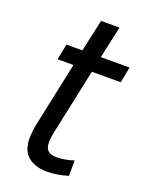

<svg xmlns="http://www.w3.org/2000/svg" viewBox="-129 -722 617 803"><g transform="rotate(20 179.0 -320.0)"><path d="M274.9 0Q252.4 6.8 228.5 11Q204.6 15.1 184.1 15.1Q152.3 15.1 130.1 7.3Q107.9 -0.5 93.5 -14.4Q79.1 -28.3 72.5 -47.6Q65.9 -66.9 65.9 -89.8Q65.9 -106.4 68.1 -126.5Q70.3 -146.5 75.2 -166L133.8 -441.9H63L77.1 -512.2H147.9L179.2 -654.8H261.2L230 -512.2H357.9L344.2 -441.9H215.8L158.2 -170.9Q153.3 -150.4 150.6 -133.5Q147.9 -116.7 147.9 -104Q147.9 -78.1 160.2 -66.7Q172.4 -55.2 200.2 -55.2Q209 -55.2 218.8 -56.2Q228.5 -57.1 238.5 -59.1Q248.5 -61 258.1 -63.5Q267.6 -65.9 274.9 -68.8Z"/></g></svg>

Font: Lorenzo Sans
Style: Italic
Weight: 400
Italic angle: -12°
Foundry: Intel Corporation
Version: Version 1.00; ttfautohint (v1.5)